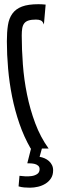

<svg xmlns="http://www.w3.org/2000/svg" viewBox="-20 -707 273 914"><path d="M189 -590.3Q183.6 -605.5 174.6 -609.6Q165.5 -613.8 151.4 -613.8Q129.9 -613.8 116.5 -609.6Q103 -605.5 95.7 -596.2Q88.4 -586.9 85.9 -572.5Q83.5 -558.1 83.5 -537.6Q83.5 -472.2 88.9 -400.4Q94.2 -328.6 108.6 -257.6Q123 -186.5 147.7 -120.4Q172.4 -54.2 211.4 0H126Q94.2 -55.2 72.5 -118.2Q50.8 -181.2 37.6 -247.1Q24.4 -313 18.6 -380.1Q12.7 -447.3 12.7 -510.3Q12.7 -554.2 17.8 -587.2Q22.9 -620.1 39.1 -642.3Q55.2 -664.6 84.7 -675.8Q114.3 -687 163.1 -687Q171.4 -687 179.9 -686.5Q188.5 -686 197.3 -685.1ZM129.4 -6.3H181.2L168.5 39.6Q180.7 41.5 192.4 46.6Q204.1 51.8 213.1 59.8Q222.2 67.9 227.5 78.9Q232.9 89.8 232.9 103.5Q232.9 126 222.9 141.6Q212.9 157.2 196.8 167.2Q180.7 177.2 161.1 181.9Q141.6 186.5 122.6 186.5Q108.9 186.5 95 185.3Q81.1 184.1 68.4 180.2L72.8 129.9Q83 131.3 99.1 132.3Q115.2 133.3 130.6 131.1Q146 128.9 157.2 121.3Q168.5 113.8 168.5 98.1Q168.5 87.9 161.9 82Q155.3 76.2 146.2 73.7Q137.2 71.3 127.2 70.8Q117.2 70.3 109.9 70.3Z"/></svg>

Font: XAYAX
Style: Regular
Weight: 400
Designer: Peter Wiegel
Foundry: Peter Wiegel
Version: Version 1.000 2009 initial release